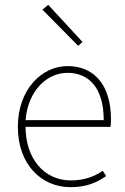

<svg xmlns="http://www.w3.org/2000/svg" viewBox="-20 -764 518 796"><path d="M272 12C344 12 384 -10 420 -34L406 -56C372 -32 328 -16 274 -16C160 -16 86 -110 86 -238H438C440 -250 440 -260 440 -270C440 -412 370 -490 260 -490C154 -490 54 -394 54 -238C54 -82 152 12 272 12ZM86 -266C96 -388 174 -462 260 -462C350 -462 410 -398 410 -266ZM304 -574 322 -590 180 -744 156 -724Z"/></svg>

Font: Source Sans Pro ExtraLight
Style: Regular
Weight: 200
Designer: Paul D. Hunt
Foundry: Adobe Systems Incorporated
Version: Version 3.006;hotconv 1.0.111;makeotfexe 2.5.65597